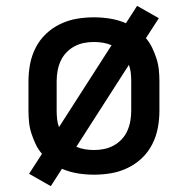

<svg xmlns="http://www.w3.org/2000/svg" viewBox="-20 -587 640 654"><path d="M153 47 79 5 123 -63Q110 -78 101.5 -96Q93 -114 87 -132.5Q81 -151 79 -170.5Q77 -190 77 -210V-310Q77 -340 82.5 -369Q88 -398 101.5 -424.5Q115 -451 136.5 -471.5Q158 -492 185 -505Q212 -518 241 -523Q270 -528 300 -528Q328 -528 355.5 -523.5Q383 -519 409 -508L447 -567L521 -525L477 -457Q490 -442 498.5 -424Q507 -406 513 -387.5Q519 -369 521 -349.5Q523 -330 523 -310V-210Q523 -180 517.5 -151Q512 -122 498.5 -95.5Q485 -69 463.5 -48.5Q442 -28 415 -15Q388 -2 359 3Q330 8 300 8Q272 8 244.5 3.5Q217 -1 191 -12ZM181 -154 360 -433Q346 -439 330.5 -441.5Q315 -444 300 -444Q282 -444 265 -440.5Q248 -437 232.5 -428.5Q217 -420 205 -407Q193 -394 186 -378Q179 -362 176 -345Q173 -328 173 -310V-210Q173 -196 174.5 -181.5Q176 -167 181 -154ZM300 -76Q318 -76 335 -79.5Q352 -83 367.5 -91.5Q383 -100 395 -113Q407 -126 414 -142Q421 -158 424 -175Q427 -192 427 -210V-310Q427 -324 425.5 -338.5Q424 -353 419 -366L240 -87Q254 -81 269.5 -78.5Q285 -76 300 -76Z"/></svg>

Font: Iosevka Aile Medium
Style: Regular
Weight: 500
Designer: Belleve Invis
Foundry: Belleve Invis
Version: Version 27.3.5; ttfautohint (v1.8.4)